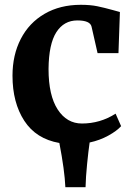

<svg xmlns="http://www.w3.org/2000/svg" viewBox="-20 -590 559 799"><path d="M302 -505Q246 -505 214.5 -456Q183 -407 182 -303Q182 -193 220 -134.5Q258 -76 321 -76Q397 -76 461 -117L484 -65Q466 -45 430.5 -25.5Q395 -6 353 3Q348 37 342.5 92Q337 147 336 189H252Q249 119 227 5Q130 -12 81 -87.5Q32 -163 32 -275Q32 -361 66.5 -428Q101 -495 165.5 -532.5Q230 -570 316 -570Q356 -570 385 -564Q414 -558 450 -548L479 -540L473 -369H386L361 -479Q355 -505 302 -505Z"/></svg>

Font: Koeln Type Serif
Style: Bold
Weight: 700
Designer: Eben Sorkin
Foundry: Eben Sorkin
Version: Version 2.002